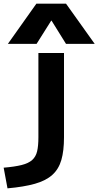

<svg xmlns="http://www.w3.org/2000/svg" viewBox="-104 -810 538 1050"><path d="M-84 107Q-24 102 14 92.5Q52 83 72 65Q92 47 99 17.5Q106 -12 106 -59V-520H246V-59Q246 15 231.5 65Q217 115 182 146.5Q147 178 87 195Q27 212 -63 220ZM-61 -570 95 -790H257L414 -570H257L178 -697H176L96 -570Z"/></svg>

Font: M PLUS 1
Style: Bold
Weight: 700
Designer: Coji Morishita
Foundry: UNDERFOREST DESIGN
Version: Version 1.001